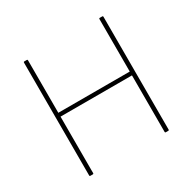

<svg xmlns="http://www.w3.org/2000/svg" viewBox="-147 -804 955 952"><g transform="rotate(-30 330.5 -327.5)"><path d="M107 0Q103 0 103 -4V-651Q103 -655 107 -655H122Q126 -655 126 -651V-350H535V-651Q535 -655 539 -655H554Q558 -655 558 -651V-4Q558 0 554 0H539Q535 0 535 -4V-328H126V-4Q126 0 122 0Z"/></g></svg>

Font: Sofia Sans Thin
Style: Regular
Weight: 250
Designer: Botio Nikoltchev, Ani Petrova
Foundry: lettersoup
Version: Version 4.101